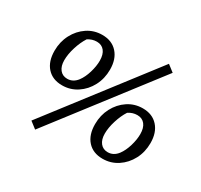

<svg xmlns="http://www.w3.org/2000/svg" viewBox="-147 -846 1148 1094"><g transform="rotate(30 427.5 -299.0)"><path d="M205 -241Q142 -241 106 -281Q70 -321 70 -391Q70 -450 95.5 -498.5Q121 -547 164.5 -576Q208 -605 262 -605Q325 -605 361.5 -564.5Q398 -524 398 -455Q398 -396 372.5 -347.5Q347 -299 303 -270Q259 -241 205 -241ZM212 -288Q250 -288 276 -322Q297 -350 309.5 -392Q322 -434 322 -470Q322 -511 304 -533.5Q286 -556 254 -556Q223 -556 196 -538Q174 -504 159.5 -457.5Q145 -411 145 -372Q145 -333 163 -310.5Q181 -288 212 -288ZM199 54 155 20 672 -652 716 -618ZM614 6Q551 6 515 -34Q479 -74 479 -144Q479 -203 504.5 -251.5Q530 -300 573.5 -329Q617 -358 671 -358Q734 -358 770.5 -317.5Q807 -277 807 -208Q807 -149 781.5 -100.5Q756 -52 712 -23Q668 6 614 6ZM621 -41Q659 -41 685 -75Q706 -103 718.5 -145Q731 -187 731 -223Q731 -264 713 -286.5Q695 -309 663 -309Q632 -309 605 -291Q583 -257 568.5 -210.5Q554 -164 554 -125Q554 -86 572 -63.5Q590 -41 621 -41Z"/></g></svg>

Font: Piazzolla SC Medium
Style: Italic
Weight: 500
Italic angle: -11.3°
Designer: Juan Pablo del Peral
Foundry: Huerta Tipografica
Version: Version 1.330